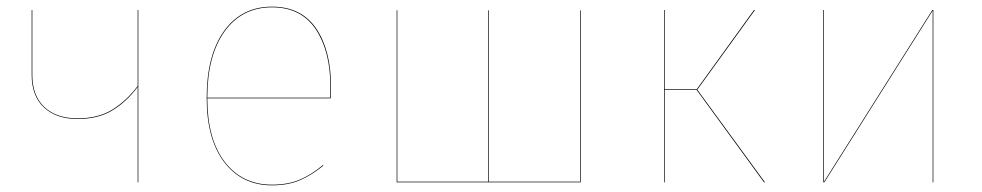

<svg xmlns="http://www.w3.org/2000/svg" viewBox="-20 -547 2945 576"><path d="M395 -517V0H393V-286Q360 -242 317.5 -216Q275 -190 213 -190Q149 -190 112 -224.5Q75 -259 75 -322V-517H77V-322Q77 -260 113 -226Q149 -192 213 -192Q275 -192 317.5 -218.5Q360 -245 393 -289V-517Z M972 -252H602Q602 -129 654.5 -61Q707 7 796 7Q843 7 878 -7.5Q913 -22 949 -52L950 -50Q913 -20 878 -5.5Q843 9 796 9Q706 9 653 -60Q600 -129 600 -253Q600 -382 652.5 -454.5Q705 -527 796 -527Q884 -527 928.5 -461.5Q973 -396 973 -288Q973 -266 972 -252ZM971 -288Q971 -394 927 -459.5Q883 -525 796 -525Q706 -525 654 -453Q602 -381 602 -254H970Q971 -267 971 -288Z M1722 0H1170V-516H1172V-2H1445V-516H1447V-2H1720V-516H1722Z M2072 -278 2275 0H2272L2070 -277H1974V0H1972V-517H1974V-279H2070L2242 -517H2245Z M2780 0H2778V-394V-515L2453 0H2450V-517H2452V-121V-2L2777 -517H2780Z"/></svg>

Font: FiraGO Two
Style: Regular
Weight: 100
Designer: bBox Type
Foundry: bBox Type GmbH
Version: Version 1.001